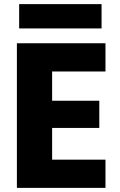

<svg xmlns="http://www.w3.org/2000/svg" viewBox="-20 -912 581 932"><path d="M233 -565V-423H462V-291H233V-137H492V0H62V-702H492V-565ZM473 -892V-774H73V-892Z"/></svg>

Font: Fz Poppins
Style: Bold
Weight: 700
Designer: Ninad Kale (Devanagari), Jonny Pinhorn (Latin)
Foundry: Indian Type Foundry
Version: Vit hóa bi Vntype.Com & FontZin.Com